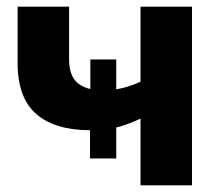

<svg xmlns="http://www.w3.org/2000/svg" viewBox="-20 -558 674 578"><path d="M251 -81V-166Q146 -166 89.5 -214.5Q33 -263 33 -369V-538H188V-379Q188 -329 215 -307Q230 -295 252 -290V-379H330V-289Q341 -291 353 -294Q379 -301 403 -312V-538H558V0H403V-201Q374 -187 341 -177Q335 -176 330 -174V-81Z"/></svg>

Font: Montserrat Z
Style: Bold
Weight: 700
Designer: Julieta Ulanovsky
Foundry: Julieta Ulanovsky
Version: Version 8.000